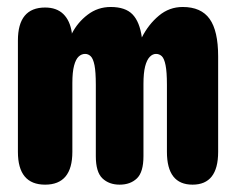

<svg xmlns="http://www.w3.org/2000/svg" viewBox="-20 -506 659 536"><path d="M314 9.5Q284.5 9.5 266 -8Q247.5 -25.5 247.5 -70V-269Q247.5 -305.5 243.8 -324Q240 -342.5 233.2 -349Q226.5 -355.5 217.5 -355.5Q207.5 -355.5 199.5 -348Q191.5 -340.5 186.8 -322.8Q182 -305 182 -274V-82Q182 9.5 106 9.5Q30 9.5 30 -82V-393Q30 -485 106 -485Q138 -485 156.8 -466.8Q175.5 -448.5 180.5 -415V-412Q196.5 -443.5 224.8 -465Q253 -486.5 289 -486.5Q330 -486.5 350 -465.8Q370 -445 376 -401.5Q394.5 -438 423.5 -462.2Q452.5 -486.5 490 -486.5Q541.5 -486.5 565.2 -453.2Q589 -420 589 -348.5V-82Q589 9.5 517.5 9.5Q446 9.5 446 -82V-269Q446 -305.5 442.2 -324Q438.5 -342.5 431.8 -349Q425 -355.5 415.5 -355.5Q406 -355.5 398 -347.2Q390 -339 385.2 -320.8Q380.5 -302.5 380.5 -271.5V-70Q380.5 -25.5 362.2 -8Q344 9.5 314 9.5Z"/></svg>

Font: Sono Monospace
Style: Bold
Weight: 700
Designer: Tyler Finck
Foundry: Tyler Finck
Version: Version 2.112